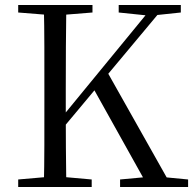

<svg xmlns="http://www.w3.org/2000/svg" viewBox="-20 -748 772 768"><path d="M155.3 0Q157.3 -83.6 157.4 -167.7Q157.5 -251.7 157.5 -336.8V-391.1Q157.5 -476.1 157.4 -560.4Q157.3 -644.8 155.3 -728H245.3Q244.1 -645.2 243.6 -560.7Q243.1 -476.1 243.1 -391.1V-284.2Q243.1 -231.3 243.6 -157.7Q244.1 -84.1 245.3 0ZM52.8 0V-30.1L190.9 -42.1H212.3L346.8 -30.1V0ZM52.8 -698V-728H349.9V-698L212.3 -686.9H190.9ZM460.3 0V-30.1L590.3 -42.1H608.2L732.4 -30.1V0ZM454.8 -698V-728H703.3V-698L598.6 -686.9L577.9 -685.2ZM198.9 -196.5 195.4 -251.5H205.5L223.6 -274.4L595.8 -728H642.9ZM573.4 0 349.5 -401.4 405.2 -467.1 668.3 0Z"/></svg>

Font: Source Han Serif JP VF
Style: Regular
Weight: 250
Designer: Ryoko NISHIZUKA 西塚涼子 (kana & ideographs); Frank Grießhammer (Latin, Greek & Cyrillic); Wenlong ZHANG 张文龙 (bopomofo); San
Foundry: Adobe
Version: Version 2.001;hotconv 1.1.0;makeotfexe 2.6.0